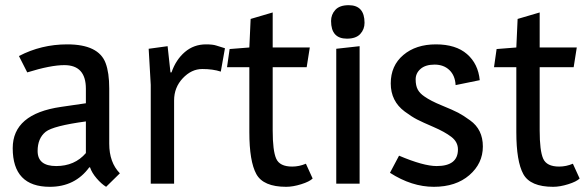

<svg xmlns="http://www.w3.org/2000/svg" viewBox="-20 -708 2265 740"><path d="M311 -366Q311 -457 228 -457Q175 -457 85 -429L53 -492Q139 -537 239 -537Q360 -537 387 -465Q401 -428 401 -367V-154Q401 -82 442 -40L389 12Q371 1 352.5 -20.5Q334 -42 327 -63H324Q269 12 172 12Q29 12 29 -137Q29 -269 215 -296L311 -310ZM125 -126Q125 -68 196.5 -68Q268 -68 311 -118V-240Q185 -223 156 -200Q125 -175 125 -126Z M774 -537Q800 -537 813.5 -532.5Q827 -528 836 -525.5Q845 -523 847 -522L831 -432Q801 -442 759.5 -442Q718 -442 684.5 -406.5Q651 -371 651 -321V0H561V-381L553 -520L626 -530L637 -429H641Q658 -478 692.5 -507.5Q727 -537 774 -537Z M1031 -525H1174L1162 -449H1031V-205Q1031 -127 1044.5 -96.5Q1058 -66 1106 -66Q1133 -66 1159 -77L1185 -20Q1173 -8 1141 2Q1109 12 1083 12Q995 12 968 -37Q941 -86 941 -199V-449H855L865 -519L941 -525L946 -635L1031 -660Z M1366 0H1276V-520L1366 -530ZM1317 -559Q1256 -559 1256 -627Q1256 -652 1272.5 -670Q1289 -688 1324 -688Q1385 -688 1385 -620Q1385 -595 1368.5 -577Q1352 -559 1317 -559Z M1829 -399 1736 -380Q1734 -417 1712 -438Q1690 -459 1655 -459Q1620 -459 1601 -442.5Q1582 -426 1582 -402Q1582 -378 1590 -363Q1598 -348 1616 -336Q1640 -319 1683 -301.5Q1726 -284 1746 -273.5Q1766 -263 1792 -244Q1841 -209 1841 -143.5Q1841 -78 1789 -33Q1737 12 1652 12Q1567 12 1483 -42L1518 -108Q1612 -68 1663 -68Q1745 -68 1745 -132Q1745 -161 1719.5 -180.5Q1694 -200 1651 -218.5Q1608 -237 1587.5 -247.5Q1567 -258 1540 -278Q1486 -318 1486 -386.5Q1486 -455 1534.5 -496Q1583 -537 1660 -537Q1737 -537 1780 -499.5Q1823 -462 1829 -399Z M2060 -525H2203L2191 -449H2060V-205Q2060 -127 2073.5 -96.5Q2087 -66 2135 -66Q2162 -66 2188 -77L2214 -20Q2202 -8 2170 2Q2138 12 2112 12Q2024 12 1997 -37Q1970 -86 1970 -199V-449H1884L1894 -519L1970 -525L1975 -635L2060 -660Z"/></svg>

Font: Magra
Style: Regular
Weight: 400
Designer: Viviana Monsalve
Foundry: Viviana Monsalve
Version: Version 1.001